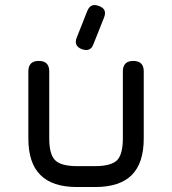

<svg xmlns="http://www.w3.org/2000/svg" viewBox="-20 -752 692 772"><path d="M308.5 -554.5C332 -546 348 -552.5 355.5 -574C355.5 -574 398 -680.5 398 -680.5C398 -680.5 398 -680.5 398 -680.5C407.5 -704 401 -719.5 378.5 -727.5C378.5 -727.5 378.5 -727.5 378.5 -727.5C356 -737 340 -730.5 331 -708C331 -708 289 -602 289 -602C289 -602 289 -602 289 -602C279.5 -579.5 286 -563.5 308.5 -554.5C308.5 -554.5 308.5 -554.5 308.5 -554.5ZM94 -196C94 -129.5 110 -80.5 142.5 -48.5C174.5 -16 223.5 0 290 0C290 0 362 0 362 0C362 0 362 0 362 0C428.5 0 478 -16 510 -48.5C542 -80.5 558 -129.5 558 -196C558 -196 558 -465 558 -465C558 -465 558 -465 558 -465C558 -493 544 -507 516 -507C516 -507 516 -507 516 -507C488 -507 474 -493 474 -465C474 -465 474 -196 474 -196C474 -196 474 -196 474 -196C474 -152.5 466 -123 450.5 -107.5C434.5 -92 405 -84 362 -84C362 -84 290 -84 290 -84C290 -84 290 -84 290 -84C247 -84 217.5 -92 202 -107.5C186 -123 178 -152.5 178 -196C178 -196 178 -465 178 -465C178 -465 178 -465 178 -465C178 -493 164 -507 136 -507C136 -507 136 -507 136 -507C108 -507 94 -493 94 -465C94 -465 94 -196 94 -196C94 -196 94 -196 94 -196Z"/></svg>

Font: Jura-Fortis-Bold
Style: Bold
Weight: 500
Designer: Daniel Johnson, Alexei Vanyashin, Mirko Velimirovic
Foundry: Daniel Johnson
Version: ""